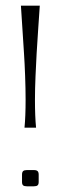

<svg xmlns="http://www.w3.org/2000/svg" viewBox="-20 -653 206 681"><path d="M117.2 -33.2V-7.8Q117.2 1 113.3 4.4Q109.4 7.8 100.1 7.8H75.2Q65.9 7.8 62 4.4Q58.1 1 58.1 -7.8V-33.2Q58.1 -42.5 62 -46.1Q65.9 -49.8 75.2 -49.8H100.1Q109.4 -49.8 113.3 -46.1Q117.2 -42.5 117.2 -33.2ZM121.1 -632.8Q119.1 -604.5 115.5 -550.5Q111.8 -496.6 109.9 -462.9Q107.9 -429.2 106 -383.3Q104 -337.4 104 -299.8Q104 -239.7 107.9 -200.2H66.9Q70.8 -239.7 70.8 -299.8Q70.8 -338.4 69.1 -383.8Q67.4 -429.2 65.2 -462.4Q63 -495.6 59.6 -549.3Q56.2 -603 54.2 -632.8Z"/></svg>

Font: Resagokr
Style: Light
Weight: 300
Designer: gluk
Foundry: gluk
Version: Version 0.95